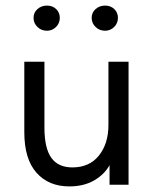

<svg xmlns="http://www.w3.org/2000/svg" viewBox="-20 -661 555 687"><path d="M368 -440H440V0H372V-70Q353 -36 316 -15Q279 6 228 6Q154 6 110.5 -43Q67 -92 67 -188V-440H139V-204Q139 -131 163.5 -96.5Q188 -62 239 -62Q300 -62 334 -104.5Q368 -147 368 -214ZM100 -597Q100 -616 114 -628.5Q128 -641 148 -641Q168 -641 181 -628.5Q194 -616 194 -597Q194 -578 180.5 -564.5Q167 -551 148 -551Q128 -551 114 -564.5Q100 -578 100 -597ZM308 -597Q308 -616 322 -628.5Q336 -641 356 -641Q376 -641 389 -628.5Q402 -616 402 -597Q402 -578 388.5 -564.5Q375 -551 356 -551Q336 -551 322 -564.5Q308 -578 308 -597Z"/></svg>

Font: Tilda Sans
Style: Regular
Weight: 400
Designer: ParaType Ltd
Foundry: ParaType Ltd
Version: Version 1.002W